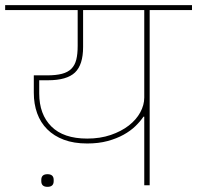

<svg xmlns="http://www.w3.org/2000/svg" viewBox="-40 -718 764 744"><path d="M519 -266H516Q504 -248 485 -229.5Q466 -211 439 -196Q412 -181 377 -171.5Q342 -162 298 -162Q246 -162 207.5 -176.5Q169 -191 143 -217Q117 -243 104 -279Q91 -315 91 -359V-426H143Q177 -426 200 -432Q223 -438 236.5 -451.5Q250 -465 255.5 -486.5Q261 -508 261 -540V-679H-20V-698H704V-679H540V0H519ZM298 -181Q348 -181 389 -195Q430 -209 459 -231.5Q488 -254 503.5 -282.5Q519 -311 519 -340V-679H282V-536Q282 -467 250.5 -437Q219 -407 146 -407H112V-356Q112 -275 159 -228Q206 -181 298 -181ZM144 6Q120 6 120 -16V-21Q120 -43 144 -43Q168 -43 168 -21V-16Q168 6 144 6Z"/></svg>

Font: IBM Plex Sans Devanagari Thin
Style: Regular
Weight: 100
Designer: Mike Abbink, Paul van der Laan, Pieter van Rosmalen, Erin McLaughlin
Foundry: Bold Monday
Version: Version 1.1